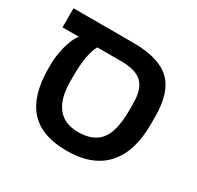

<svg xmlns="http://www.w3.org/2000/svg" viewBox="-135 -761 954 928"><g transform="rotate(30 342.0 -297.5)"><path d="M64.9 -308.6Q64.9 -343.3 71.5 -380.1Q78.1 -417 89.6 -448.2Q101.1 -479.5 115.7 -497.1H24.9V-603.5H358.9Q502 -603.5 565.4 -543.2Q628.9 -482.9 628.9 -346.7V-306.2Q628.9 -150.4 555.4 -70.3Q481.9 9.8 339.4 9.8Q199.2 9.8 132.1 -65.4Q64.9 -140.6 64.9 -293ZM218.8 -497.1Q188 -443.4 188 -315.4V-292Q188 -194.8 226.8 -145.5Q265.6 -96.2 342.3 -96.2Q427.7 -96.2 466.3 -146.2Q504.9 -196.3 504.9 -309.1V-347.7Q504.9 -428.7 469.7 -462.9Q434.6 -497.1 352.1 -497.1Z"/></g></svg>

Font: Arimo SemiBold
Style: Regular
Weight: 600
Designer: Steve Matteson
Foundry: Monotype Imaging Inc.
Version: Version 1.33